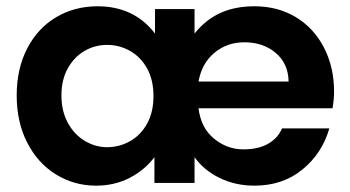

<svg xmlns="http://www.w3.org/2000/svg" viewBox="-20 -583 1117 612"><path d="M33.2 -278.8Q33.2 -363.8 66.7 -428.5Q100.1 -493.2 158.9 -528.1Q217.8 -563 291 -563Q407.2 -563 474.1 -476.1V-554.2H600.1V-476.1Q636.2 -521 683.1 -542Q730 -563 791 -563Q865.2 -563 922.6 -528.6Q980 -494.1 1012.5 -431.6Q1044.9 -369.1 1044.9 -290Q1044.9 -267.6 1040 -237.8H612.8Q620.6 -174.8 662.4 -140.9Q704.1 -106.9 755.9 -106.9Q803.7 -106.9 835 -125Q866.2 -143.1 878.9 -173.8H1029.8Q1006.8 -93.8 943.8 -42.5Q880.9 8.8 791 8.8Q730 8.8 679.4 -16.1Q628.9 -41 600.1 -82V0H472.2V-82Q441.4 -41 393.3 -16.1Q345.2 8.8 286.1 8.8Q216.3 8.8 158.2 -27.1Q100.1 -63 66.7 -128.4Q33.2 -193.8 33.2 -278.8ZM175.8 -278.8Q175.8 -229 196.3 -191.4Q216.8 -153.8 250.5 -133.8Q284.2 -113.8 321.8 -113.8Q360.8 -113.8 395 -133.3Q429.2 -152.8 449.2 -189.5Q469.2 -226.1 469.2 -276.9Q469.2 -327.6 449.2 -364.3Q429.2 -400.9 395 -420.4Q360.8 -439.9 321.8 -439.9Q282.7 -439.9 249.8 -420.9Q216.8 -401.9 196.3 -365.5Q175.8 -329.1 175.8 -278.8ZM612.8 -323.2H899.9Q898.9 -380.4 858.9 -414.3Q818.8 -448.2 758.8 -448.2Q703.6 -448.2 663.3 -414.6Q623 -380.9 612.8 -323.2Z"/></svg>

Font: Poppins SemiBold
Style: Regular
Weight: 600
Designer: Ninad Kale (Devanagari), Jonny Pinhorn (Latin)
Foundry: Indian Type Foundry
Version: 4.004